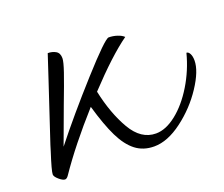

<svg xmlns="http://www.w3.org/2000/svg" viewBox="-86 -588 853 730"><g transform="rotate(-20 340.5 -223.0)"><path d="M681 -243Q681 -201 640.5 -139.5Q600 -78 540 -33Q480 12 426 12Q382 12 351 -12Q320 -36 296.5 -84Q273 -132 250 -212Q146 -96 78 4Q71 14 64 14Q55 14 40.5 1.5Q26 -11 26 -20Q26 -34 49 -105L56 -128Q78 -196 132 -357L166 -460Q184 -460 198 -452Q212 -444 212 -423Q212 -409 198.5 -369.5Q185 -330 156 -254Q112 -135 101 -105Q180 -205 284.5 -321Q389 -437 404 -437Q421 -437 438 -431.5Q455 -426 464 -417Q395 -368 292 -258Q312 -164 350.5 -98Q389 -32 449 -32Q489 -32 532 -66Q575 -100 610 -157.5Q645 -215 662 -281Q670 -281 675.5 -270.5Q681 -260 681 -243Z"/></g></svg>

Font: Charmonman
Style: Regular
Weight: 400
Designer: Ekaluck Peanpanawate
Foundry: Cadson Demak Co.,Ltd.
Version: Version 1.000; ttfautohint (v1.6)